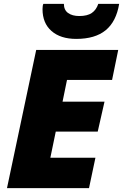

<svg xmlns="http://www.w3.org/2000/svg" viewBox="-20 -972 636 992"><path d="M439.9 0H16.1L167 -713.9H590.8L559.1 -559.1H326.2L303.2 -446.8H520L484.9 -292H268.1L240.2 -157.2H473.1ZM595.7 -952.1Q580.6 -860.4 525.9 -815.7Q471.2 -771 374 -771Q292.5 -771 246.1 -811.8Q199.7 -852.5 199.7 -924.8Q199.7 -943.4 204.1 -952.1H310.1Q310.1 -920.4 331.8 -904.8Q353.5 -889.2 389.6 -889.2Q431.2 -889.2 454.3 -905Q477.5 -920.9 487.8 -952.1Z"/></svg>

Font: Open Sans Extrabold
Style: Italic
Weight: 800
Italic angle: -12°
Foundry: Ascender Corporation
Version: Version 1.10